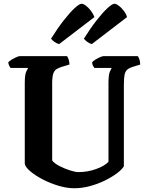

<svg xmlns="http://www.w3.org/2000/svg" viewBox="-20 -1003 780 1023"><path d="M375 0Q336 0 291 -13.5Q246 -27 206 -48Q166 -69 140 -91.5Q114 -114 112 -131V-560Q112 -606 120 -622Q128 -638 130 -641H36Q34 -644 29.5 -652Q25 -660 24 -671Q30 -678 42.5 -685.5Q55 -693 67.5 -698.5Q80 -704 85 -704H337Q341 -699 345.5 -687Q350 -675 350 -659L306 -646Q292 -641 281 -634.5Q270 -628 264 -611Q258 -594 258 -560V-148Q270 -132 297.5 -118Q325 -104 353.5 -95Q382 -86 397 -86Q447 -86 492.5 -102.5Q538 -119 558 -141V-559Q558 -605 565.5 -621.5Q573 -638 575 -641H483Q480 -645 475.5 -652.5Q471 -660 471 -671Q476 -678 488.5 -685.5Q501 -693 513.5 -698.5Q526 -704 532 -704H714Q719 -698 723 -686Q727 -674 727 -659L688 -647Q668 -641 657.5 -631.5Q647 -622 643.5 -603.5Q640 -585 640 -552V-117Q630 -100 603.5 -80Q577 -60 539.5 -41.5Q502 -23 459.5 -11.5Q417 0 375 0ZM469 -768Q455 -772 443.5 -781Q432 -790 427 -797Q462 -853 495 -895Q528 -937 553 -960Q578 -983 590 -983Q599 -983 613 -972.5Q627 -962 639.5 -945.5Q652 -929 657 -912ZM295 -768Q280 -772 268.5 -781Q257 -790 252 -797Q287 -853 320 -895Q353 -937 378 -960Q403 -983 415 -983Q424 -983 438 -972.5Q452 -962 464.5 -945.5Q477 -929 483 -912Z"/></svg>

Font: Texturina 72pt ExtraBold
Style: Regular
Weight: 800
Designer: Guillermo Torres Carreño
Foundry: Omnibus-Type
Version: Version 1.002; ttfautohint (v1.8.3)